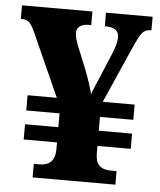

<svg xmlns="http://www.w3.org/2000/svg" viewBox="-52 -759 670 804"><g transform="rotate(5 283.5 -357.0)"><path d="M115 0V-57H138Q203 -57 204 -123V-155H64V-219H204V-277H64V-341H187L69 -604Q56 -634 44.5 -645.5Q33 -657 14 -657H8V-714H304V-657H297Q243 -657 243 -618Q243 -606 247.5 -591Q252 -576 259 -559L296 -468Q308 -437 316 -412Q324 -387 329 -368Q333 -382 340 -398.5Q347 -415 356 -436L398 -536Q408 -559 414 -579Q420 -599 420 -617Q420 -657 364 -657H361V-714H557V-657H552Q531 -657 518.5 -641.5Q506 -626 485 -579L380 -341H514V-277H374V-219H514V-155H374V-124Q374 -89 390 -73Q406 -57 440 -57H463V0Z"/></g></svg>

Font: Noto Serif Devanagari ExtraBold
Style: Regular
Weight: 800
Designer: Universal Thirst, Indian Type Foundry and the Monotype Design Team
Foundry: Monotype Imaging Inc.
Version: Version 2.004; ttfautohint (v1.8.4.7-5d5b)